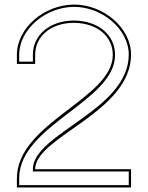

<svg xmlns="http://www.w3.org/2000/svg" viewBox="-20 -800 648 841"><path d="M134 -560C134 -641 203 -700 304 -700C406.4 -699 474 -640.9 474 -559.3C474 -367.8 54 -262.7 54 -19V21H514H554V-59H514H134C134 -201.4 554 -307 554 -561.4C554 -676.9 434.5 -780 304 -780C174 -779 54 -678 54 -560V-520H134ZM124 -560 124 -530H64V-560C64 -671.1 178.5 -769 304 -770C429.9 -770 544 -669.9 544 -561.4C544 -316.1 124 -215.6 124 -59V-49H544V11H64V-19C64 -252.5 484 -355.4 484 -559.3C484 -647.6 410.3 -709 304 -710C199.3 -710 124 -647.8 124 -560Z"/></svg>

Font: Nordica Advanced
Style: RegularOL
Weight: 300
Version: Version 1.07